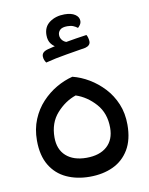

<svg xmlns="http://www.w3.org/2000/svg" viewBox="-80 -753 637 819"><g transform="rotate(-10 238.0 -343.5)"><path d="M243 7Q187 7 142.5 -13.5Q98 -34 72.5 -76.5Q47 -119 47 -184Q47 -234 64 -275Q81 -316 109.5 -346.5Q138 -377 172.5 -397Q207 -417 243 -426Q279 -417 313.5 -396.5Q348 -376 376.5 -345.5Q405 -315 422 -274.5Q439 -234 439 -184Q439 -119 413.5 -76.5Q388 -34 344 -13.5Q300 7 243 7ZM243 -75Q300 -75 332 -103.5Q364 -132 364 -184Q364 -247 327.5 -288Q291 -329 243 -345Q196 -329 159.5 -288Q123 -247 123 -184Q123 -132 155 -103.5Q187 -75 243 -75ZM256 -694Q285 -694 301.5 -683Q318 -672 318 -655Q318 -646 313 -638.5Q308 -631 303 -627Q294 -634 284 -638Q274 -642 259 -642Q237 -642 227.5 -633Q218 -624 218 -611Q218 -597 228.5 -586Q239 -575 261 -573L203 -562Q188 -567 176.5 -581.5Q165 -596 165 -620Q165 -656 191.5 -675Q218 -694 256 -694ZM333 -591Q336 -587 338.5 -578Q341 -569 341 -561Q341 -553 335.5 -547Q330 -541 319 -538Q284 -532 235 -524Q186 -516 144 -505Q140 -510 137 -517.5Q134 -525 134 -533Q134 -543 140.5 -549.5Q147 -556 162 -560Q188 -567 221.5 -573Q255 -579 286 -584Q317 -589 333 -591Z"/></g></svg>

Font: Baloo Bhaijaan 2
Style: Regular
Weight: 400
Designer: Sanskriti Dholi, Noopur Datye and Ek Type
Foundry: Ek Type
Version: Version 1.701